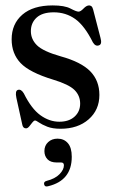

<svg xmlns="http://www.w3.org/2000/svg" viewBox="-20 -465 418 709"><path d="M199 -15.5Q234.5 -15.5 255.2 -34.2Q276 -53 276 -82.5Q276 -112 255 -132.8Q234 -153.5 176 -171Q89 -197.5 56 -232.2Q23 -267 23 -320Q23 -376.5 62.5 -410.8Q102 -445 174.5 -445Q218.5 -445 240.2 -433.5Q262 -422 270 -422Q277.5 -422 288.5 -433.5Q299.5 -445 309 -445Q313.5 -445 317.5 -442Q321.5 -439 324 -429.5L351 -325.5Q357.5 -302.5 346.5 -298Q333 -292 323 -308.5Q292.5 -370 257.8 -394.8Q223 -419.5 178.5 -419.5Q136.5 -419.5 115.2 -400Q94 -380.5 94 -350Q94 -320 116.5 -297.8Q139 -275.5 204 -257Q280 -236 313.5 -201.5Q347 -167 347 -114.5Q347 -59 307.2 -24.2Q267.5 10.5 203.5 10.5Q174 10.5 154.5 2.8Q135 -5 124.2 -12.5Q113.5 -20 109.5 -20Q105 -20 99.5 -12.8Q94 -5.5 88 1.8Q82 9 76 9Q64.5 9 62 -6L40.5 -103.5Q35 -129.5 46 -133Q58 -137 68 -120Q96 -63.5 129.2 -39.5Q162.5 -15.5 199 -15.5ZM189.5 135Q166.5 135 155.2 123Q144 111 144 93Q144 72.5 157.8 59.8Q171.5 47 192.5 47Q216 47 230.5 63.5Q245 80 245 114Q245 201.5 158.5 222.5Q145.5 226.5 143 216Q140.5 206 152 203Q183.5 195 199.8 178.2Q216 161.5 216 145.5Q216 135 206 135Z"/></svg>

Font: Fraunces 144pt Soft
Style: Regular
Weight: 400
Version: Version 1.000;[0bf87f6ff]